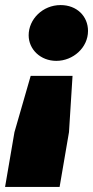

<svg xmlns="http://www.w3.org/2000/svg" viewBox="-55 -556 367 757"><path d="M231 -257H66L2 -35L-35 181H180L217 -35ZM184 -536C113 -536 58 -480 58 -417C58 -361 105 -316 167 -316C233 -316 292 -368 292 -434C292 -492 248 -536 184 -536Z"/></svg>

Font: Fixel Display Black
Style: Italic
Weight: 900
Italic angle: -10°
Designer: AlfaBravo + MacPaw
Foundry: Kyrylo Tkachov, Marchela Mozhyna, Serhii Makarenko, Maria Weinstein, Zakhar Kryvoshyya
Version: Version 1.210;Glyphs 3.2 (3217)